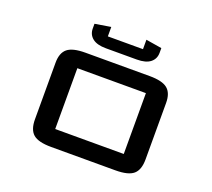

<svg xmlns="http://www.w3.org/2000/svg" viewBox="-121 -871 1136 1028"><g transform="rotate(20 447.0 -357.0)"><path d="M637.2 -699.2V-672.4Q637.2 -637.7 611.6 -617.2Q585.9 -596.7 534.7 -596.7H358.9Q307.6 -596.7 282 -617.2Q256.3 -637.7 256.3 -672.4V-699.2L346.7 -713.9V-660.2H546.9V-713.9ZM761.7 -109.9Q761.7 -50.8 732.4 -25.4Q703.1 0 629.9 0H263.7Q190.4 0 161.1 -25.4Q131.8 -50.8 131.8 -109.9V-432.1Q131.8 -487.8 161.6 -512.5Q191.4 -537.1 263.7 -537.1H629.9Q702.1 -537.1 731.9 -512.5Q761.7 -487.8 761.7 -432.1ZM642.1 -444.3H251.5V-97.7H642.1Z"/></g></svg>

Font: Squarish Sans CT
Style: RegularSC
Weight: 400
Version: Version 0.9